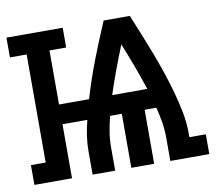

<svg xmlns="http://www.w3.org/2000/svg" viewBox="-85 -604 764 679"><g transform="rotate(-10 296.5 -265.0)"><path d="M-14 0V-71H39V-459H-21V-530H181V-459H121V-265H229Q249 -333 274.5 -399Q300 -465 328 -530H422Q437 -494 451.5 -458Q466 -422 480 -385.5Q494 -349 506.5 -312Q519 -275 529.5 -237.5Q540 -200 547.5 -161.5Q555 -123 555 -84V-71H614V0H474V-84Q474 -112 469.5 -139.5Q465 -167 458 -194H416V0H334V-194H292Q285 -167 280.5 -139.5Q276 -112 276 -84V0H195V-84Q195 -111 199 -138.5Q203 -166 210 -193Q210 -193 210 -193.5Q210 -194 210 -194H121V0ZM438 -265Q424 -308 408 -351Q392 -394 375 -436Q358 -394 342 -351Q326 -308 312 -265Z"/></g></svg>

Font: Iosevka Curly Slab MdEx
Style: Regular
Weight: 500
Width: 7
Monospace: yes
Designer: Belleve Invis
Foundry: Belleve Invis
Version: Version 11.1.0; ttfautohint (v1.8.3)